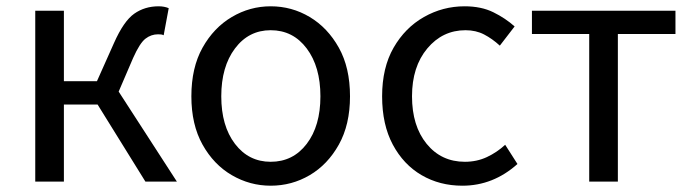

<svg xmlns="http://www.w3.org/2000/svg" viewBox="-20 -577 2194 610"><path d="M357 -286 542 0H442L290 -245H183V0H92V-543H183V-319H288L342 -440Q373 -510 406.5 -533.5Q440 -557 484 -557Q502 -557 516 -551L500 -465Q496 -467 492 -467.5Q488 -468 482 -468Q460 -468 442 -454Q424 -440 403 -393Z M840 13Q774 13 716.5 -20.5Q659 -54 623.5 -117.5Q588 -181 588 -271Q588 -362 623.5 -425.5Q659 -489 716.5 -523Q774 -557 840 -557Q907 -557 964 -523Q1021 -489 1056.5 -425.5Q1092 -362 1092 -271Q1092 -181 1056.5 -117.5Q1021 -54 964 -20.5Q907 13 840 13ZM840 -63Q911 -63 954.5 -120Q998 -177 998 -271Q998 -365 954.5 -423Q911 -481 840 -481Q770 -481 726.5 -423Q683 -365 683 -271Q683 -177 726.5 -120Q770 -63 840 -63Z M1449 13Q1377 13 1319.5 -20.5Q1262 -54 1228 -117.5Q1194 -181 1194 -271Q1194 -362 1230.5 -425.5Q1267 -489 1327 -523Q1387 -557 1456 -557Q1509 -557 1547.5 -538Q1586 -519 1615 -493L1568 -432Q1544 -454 1518 -467.5Q1492 -481 1459 -481Q1386 -481 1337.5 -423Q1289 -365 1289 -271Q1289 -177 1335.5 -120Q1382 -63 1457 -63Q1495 -63 1527 -78Q1559 -93 1585 -117L1624 -56Q1547 13 1449 13Z M1852 0V-469H1670V-543H2126V-469H1943V0Z"/></svg>

Font: Noto Sans CJK KR Regular (TTF)
Style: Regular
Weight: 400
Designer: Ryoko NISHIZUKA 西塚涼子 (kana & ideographs); Paul D. Hunt (Latin, Greek & Cyrillic); Wenlong ZHANG 张文龙 (bopomofo); Sandoll 
Foundry: Adobe Systems Incorporated
Version: Version 1.004;PS 1.004;hotconv 1.0.82;makeotf.lib2.5.63406